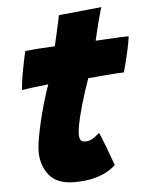

<svg xmlns="http://www.w3.org/2000/svg" viewBox="-53 -760 631 830"><g transform="rotate(-5 262.5 -345.0)"><path d="M416.5 -32Q401.5 -17.5 377.5 -4Q353.5 9.5 318.5 18Q283.5 26.5 236 26.5Q161 26.5 127.2 -16.2Q93.5 -59 93.5 -118.5Q93.5 -134.5 97.2 -160Q101 -185.5 107.5 -216.2Q114 -247 122.5 -280Q131 -313 140.8 -345Q150.5 -377 160.5 -404.5Q127 -401 93.5 -396.8Q60 -392.5 45 -389.5Q48 -425.5 54.5 -462Q61 -498.5 66.8 -524.8Q72.5 -551 74 -556.5Q105 -560 135.8 -562.2Q166.5 -564.5 203 -566Q207 -583.5 211.2 -601.5Q215.5 -619.5 219 -636.5Q223 -653.5 226.8 -671.2Q230.5 -689 232.5 -698.5L418 -717Q417 -714 414.2 -704.8Q411.5 -695.5 407.8 -681.8Q404 -668 399.5 -651Q395.5 -635.5 390.8 -616Q386 -596.5 381 -574.5Q398.5 -575.5 421 -576.8Q443.5 -578 456.5 -578.5Q476.5 -580 490.2 -580.5Q504 -581 512.8 -581Q521.5 -581 525 -581Q521 -550.5 510.8 -506.8Q500.5 -463 490.5 -427.5Q485.5 -427.5 458.2 -426Q431 -424.5 406 -422Q389.5 -420.5 370 -418.8Q350.5 -417 335 -416Q326 -390.5 317 -363Q308 -335.5 300 -308Q292 -280.5 286 -255.8Q280 -231 276.5 -211.2Q273 -191.5 273 -179Q273 -162.5 277.8 -153.5Q282.5 -144.5 300 -144.5Q312 -144.5 323 -149.5Q334 -154.5 343.5 -161.8Q353 -169 361 -176.5Q364 -171 372.2 -150.2Q380.5 -129.5 390 -104Q399.5 -78.5 407 -58Q414.5 -37.5 416.5 -32Z"/></g></svg>

Font: Grandstander Thin Black
Style: Italic
Weight: 900
Italic angle: -15°
Version: Version 1.200